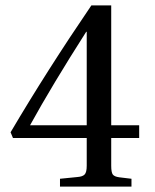

<svg xmlns="http://www.w3.org/2000/svg" viewBox="-20 -688 570 708"><path d="M19 -200.2Q153.8 -428.7 316.9 -668H390.1V-226.1H493.2V-179.2H390.1V-77.1Q390.1 -52.2 396 -44.4Q401.9 -36.6 419.9 -34.2L464.8 -28.8V0H201.2V-28.8L265.1 -35.2Q284.7 -36.6 292.2 -44.7Q299.8 -52.7 299.8 -77.1V-179.2H27.8ZM90.8 -226.1H299.8V-570.8H297.9Q171.9 -373.5 90.8 -226.1Z"/></svg>

Font: Heuristica
Style: Regular
Weight: 400
Version: Version 1.0.2